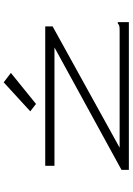

<svg xmlns="http://www.w3.org/2000/svg" viewBox="141 -859 718 1040"><g transform="rotate(-90 500.0 -339.0)"><path d="M100 -40 763 -403H122V-453H877V-413L220 -50H856Q873 -50 880 -52Q887 -54 893 -60H900V0H100ZM457 -503 417 -534 574 -678 625 -639Z"/></g></svg>

Font: Inconsolata UltraExpanded Light
Style: Regular
Weight: 300
Width: 9
Monospace: yes
Designer: Raph Levien, Cyreal, Brenton Simpson
Foundry: Raph Levien, Cyreal, Google
Version: Version 3.001; ttfautohint (v1.8.2.53-6de2)